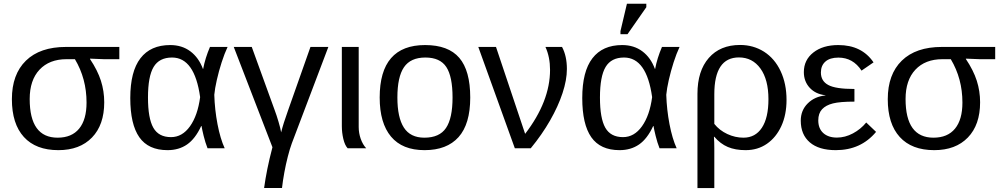

<svg xmlns="http://www.w3.org/2000/svg" viewBox="-20 -773 5224 1001"><path d="M523.4 -239.7Q523.4 -122.1 459.7 -56.2Q396 9.8 284.2 9.8Q167 9.8 104.5 -58.8Q42 -127.4 42 -255.9Q42 -385.3 115.2 -456.8Q188.5 -528.3 324.2 -528.3H602.1V-464.4H521.5L449.2 -467.3V-465.3Q488.8 -406.2 506.1 -352.1Q523.4 -297.9 523.4 -239.7ZM431.2 -238.3Q431.2 -362.8 370.6 -464.4H327.1Q237.3 -464.4 186 -409.7Q134.8 -355 134.8 -256.8Q134.8 -55.2 280.3 -55.2Q354 -55.2 392.6 -102.3Q431.2 -149.4 431.2 -238.3Z M1028.8 -115.7Q998 -49.3 955.3 -19.8Q912.6 9.8 853.5 9.8Q753.4 9.8 706.3 -57.6Q659.2 -125 659.2 -261.7Q659.2 -400.4 712.2 -469.2Q765.1 -538.1 867.2 -538.1Q928.7 -538.1 972.4 -505.4Q1016.1 -472.7 1038.1 -413.6H1039.1Q1049.8 -470.2 1074.7 -528.3H1166.5Q1150.4 -494.1 1135.5 -447.8Q1120.6 -401.4 1110.4 -356.2Q1100.1 -311 1097.2 -278.8Q1099.6 -200.7 1114 -125.5Q1128.4 -50.3 1151.4 0H1062Q1050.3 -29.8 1041.7 -64.7Q1033.2 -99.6 1030.8 -115.7ZM751.5 -264.6Q751.5 -156.2 779.3 -107.2Q807.1 -58.1 871.6 -58.1Q930.2 -58.1 970.5 -114.5Q1010.7 -170.9 1023.4 -266.6Q994.6 -473.1 877 -473.1Q810.5 -473.1 781 -424.1Q751.5 -375 751.5 -264.6Z M1501.5 -25.9Q1490.7 3.4 1480.5 43.5Q1470.2 83.5 1462.4 126.2Q1454.6 168.9 1450.2 207H1356.9Q1363.3 160.2 1374 106.9Q1384.8 53.7 1400.4 -5.4L1198.7 -528.3H1292.5L1412.1 -198.7Q1421.9 -172.9 1432.1 -138.2Q1442.4 -103.5 1445.8 -83Q1451.2 -105.5 1460.2 -134Q1469.2 -162.6 1481.9 -197.8L1598.6 -528.3H1691.9Z M1792.5 0Q1777.8 -15.6 1770 -48.6Q1762.2 -81.5 1762.2 -115.2V-528.3H1850.1V-110.8Q1850.1 -79.1 1860.6 -49.3Q1871.1 -19.5 1889.2 0Z M2431.6 -264.6Q2431.6 -126 2370.6 -58.1Q2309.6 9.8 2193.4 9.8Q2077.6 9.8 2018.6 -60.8Q1959.5 -131.3 1959.5 -264.6Q1959.5 -538.1 2196.3 -538.1Q2317.4 -538.1 2374.5 -471.4Q2431.6 -404.8 2431.6 -264.6ZM2339.4 -264.6Q2339.4 -374 2306.9 -423.6Q2274.4 -473.1 2197.8 -473.1Q2120.6 -473.1 2086.2 -422.6Q2051.8 -372.1 2051.8 -264.6Q2051.8 -160.2 2085.7 -107.7Q2119.6 -55.2 2192.4 -55.2Q2271.5 -55.2 2305.4 -106Q2339.4 -156.7 2339.4 -264.6Z M2935.5 -413.1Q2935.5 -356.4 2912.8 -287.6Q2890.1 -218.8 2847.9 -145Q2805.7 -71.3 2747.1 0H2664.1L2473.6 -528.3H2565.9L2717.8 -75.2Q2847.7 -244.6 2847.7 -408.7Q2847.7 -475.6 2823.7 -528.3H2910.2Q2935.5 -481 2935.5 -413.1Z M3385.3 -115.7Q3354.5 -49.3 3311.8 -19.8Q3269 9.8 3210 9.8Q3109.9 9.8 3062.7 -57.6Q3015.6 -125 3015.6 -261.7Q3015.6 -400.4 3068.6 -469.2Q3121.6 -538.1 3223.6 -538.1Q3285.2 -538.1 3328.9 -505.4Q3372.6 -472.7 3394.5 -413.6H3395.5Q3406.2 -470.2 3431.2 -528.3H3522.9Q3506.8 -494.1 3491.9 -447.8Q3477.1 -401.4 3466.8 -356.2Q3456.5 -311 3453.6 -278.8Q3456.1 -200.7 3470.5 -125.5Q3484.9 -50.3 3507.8 0H3418.5Q3406.7 -29.8 3398.2 -64.7Q3389.6 -99.6 3387.2 -115.7ZM3107.9 -264.6Q3107.9 -156.2 3135.7 -107.2Q3163.6 -58.1 3228 -58.1Q3286.6 -58.1 3326.9 -114.5Q3367.2 -170.9 3379.9 -266.6Q3351.1 -473.1 3233.4 -473.1Q3167 -473.1 3137.5 -424.1Q3107.9 -375 3107.9 -264.6ZM3349.6 -735.4 3251.5 -594.7H3214.8V-610.8L3248.5 -753.4H3349.6Z M4080.6 -252Q4080.6 -174.8 4053.5 -115.7Q4026.4 -56.6 3978.5 -23.4Q3930.7 9.8 3867.2 9.8Q3813.5 9.8 3774.4 -6.8Q3735.4 -23.4 3704.1 -60.1H3702.1Q3703.1 -45.4 3703.6 -30.5Q3704.1 -15.6 3704.1 0V207.5H3616.2V-283.7Q3616.2 -403.3 3675.3 -470.9Q3734.4 -538.6 3838.4 -538.6Q3907.7 -538.6 3963.4 -503.4Q4019 -467.8 4049.8 -402.1Q4080.6 -336.4 4080.6 -252ZM3986.3 -255.9Q3986.3 -357.9 3944.6 -415.8Q3902.8 -473.6 3832.5 -473.6Q3704.1 -473.6 3704.1 -281.7V-127Q3731 -93.3 3772 -74.2Q3813 -55.2 3856 -55.2Q3918 -55.2 3952.1 -106.9Q3986.3 -158.7 3986.3 -255.9Z M4343.3 -55.7Q4385.7 -55.7 4426.5 -77.4Q4467.3 -99.1 4496.1 -134.3L4547.4 -85.4Q4468.3 9.8 4337.4 9.8Q4249 9.8 4201.9 -30.8Q4154.8 -71.3 4154.8 -144Q4154.8 -197.8 4191.2 -233.9Q4227.5 -270 4283.7 -275.4V-276.4Q4231.9 -282.2 4201.4 -315.4Q4170.9 -348.6 4170.9 -397Q4170.9 -460.4 4220.5 -499.3Q4270 -538.1 4350.6 -538.1Q4473.1 -538.1 4534.2 -447.8L4471.7 -404.8Q4427.2 -472.7 4351.1 -472.7Q4306.6 -472.7 4283.2 -451.9Q4259.8 -431.2 4259.8 -395Q4259.8 -350.6 4297.9 -330.1Q4335.4 -309.1 4434.6 -309.1V-243.2Q4359.4 -243.2 4322.8 -233.9Q4285.6 -224.6 4265.9 -203.4Q4246.1 -182.1 4246.1 -145.5Q4246.1 -103 4272.2 -79.3Q4298.3 -55.7 4343.3 -55.7Z M5089.8 -239.7Q5089.8 -122.1 5026.1 -56.2Q4962.4 9.8 4850.6 9.8Q4733.4 9.8 4670.9 -58.8Q4608.4 -127.4 4608.4 -255.9Q4608.4 -385.3 4681.6 -456.8Q4754.9 -528.3 4890.6 -528.3H5168.5V-464.4H5087.9L5015.6 -467.3V-465.3Q5055.2 -406.2 5072.5 -352.1Q5089.8 -297.9 5089.8 -239.7ZM4997.6 -238.3Q4997.6 -362.8 4937 -464.4H4893.6Q4803.7 -464.4 4752.4 -409.7Q4701.2 -355 4701.2 -256.8Q4701.2 -55.2 4846.7 -55.2Q4920.4 -55.2 4959 -102.3Q4997.6 -149.4 4997.6 -238.3Z"/></svg>

Font: Arimo
Style: Regular
Weight: 400
Designer: Steve Matteson
Foundry: Monotype Imaging Inc.
Version: Version 1.33